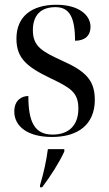

<svg xmlns="http://www.w3.org/2000/svg" viewBox="-20 -565 458 806"><path d="M198 10C311 10 378 -45 378 -146C378 -231 336 -268 239 -311C157 -349 118 -370 118 -438C118 -501 151 -535 213 -535C270 -535 295 -495 295 -394C337 -394 360 -416 360 -452C360 -503 309 -545 217 -545C112 -545 49 -495 49 -403C49 -323 89 -286 191 -237C277 -196 309 -177 309 -109C309 -37 267 0 201 0C125 0 99 -53 99 -162C73 -162 40 -146 40 -97C40 -33 98 10 198 10ZM148 213V221H157C192 175 229 117 250 71V61H181C174 113 164 158 148 213Z"/></svg>

Font: Noto Serif Display SemiCondensed
Style: Regular
Weight: 400
Width: 4
Designer: Monotype Design Team
Foundry: Monotype Imaging Inc.
Version: Version 2.009